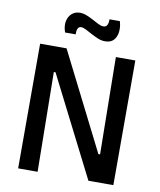

<svg xmlns="http://www.w3.org/2000/svg" viewBox="-92 -928 835 1001"><g transform="rotate(10 325.0 -427.5)"><path d="M73 0V-660H213L472 -146H481L474 -660H577V0H445L178 -527H169L176 0ZM404 -731Q384 -731 365 -739Q346 -747 328.5 -756.5Q311 -766 295.5 -774Q280 -782 269 -782Q256 -782 251 -769.5Q246 -757 247 -740H191Q180 -771 184.5 -797Q189 -823 206.5 -839Q224 -855 250 -855Q268 -855 286.5 -847.5Q305 -840 322.5 -830.5Q340 -821 355 -813.5Q370 -806 382 -806Q397 -806 402.5 -819Q408 -832 407 -848H462Q471 -818 467.5 -791Q464 -764 448.5 -747.5Q433 -731 404 -731Z"/></g></svg>

Font: Bricolage Grotesque SemiCondensed Medium
Style: Regular
Weight: 500
Width: 4
Designer: Mathieu Triay
Foundry: Atelier Triay
Version: Version 1.001;gftools[0.9.33.dev8+g029e19f]